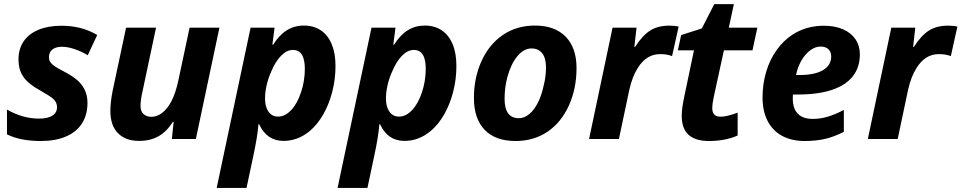

<svg xmlns="http://www.w3.org/2000/svg" viewBox="-20 -682 4717 942"><path d="M14.2 -22.9V-144.5Q55.7 -121.1 94.2 -110.6Q132.8 -100.1 171.4 -100.1Q214.4 -100.1 237.1 -114.7Q259.8 -129.4 259.8 -156.2Q259.8 -180.2 241.2 -196.8Q228.5 -209 177.2 -238.3Q120.6 -268.6 95.7 -303.7Q82.5 -322.3 76.7 -343.5Q70.8 -364.7 70.8 -390.6Q70.8 -441.9 95.9 -479Q121.1 -516.1 168.7 -535.9Q216.3 -555.7 282.2 -555.7Q380.9 -555.7 457 -510.3L410.6 -411.1Q377.9 -430.7 344.2 -441.7Q310.5 -452.6 283.7 -452.6Q253.9 -452.6 237.1 -439.2Q220.2 -425.8 220.2 -401.4Q220.2 -388.7 225.6 -379.4Q231 -370.1 242.7 -361.3Q259.3 -348.6 294.9 -330.6Q333 -310.5 356 -291.3Q378.9 -272 391.6 -249Q409.2 -217.8 409.2 -177.7Q409.2 -118.7 382.3 -76.7Q355.5 -34.7 304.2 -12.5Q252.9 9.8 180.7 9.8Q79.1 9.8 14.2 -22.9Z M521.5 -136.2Q521.5 -181.6 533.2 -239.3L598.6 -546.4H745.6L679.2 -233.4Q669.4 -191.4 669.4 -162.1Q669.4 -136.7 683.8 -122.8Q698.2 -108.9 722.7 -108.9Q751 -108.9 776.6 -128.9Q802.2 -148.9 821.3 -186Q842.3 -227.1 855 -287.1L910.2 -546.4H1056.6L940.9 0H823.2L832 -84H828.1Q797.9 -36.1 757.6 -13.4Q717.3 9.3 662.6 9.3Q595.2 9.3 558.3 -29.1Q521.5 -67.4 521.5 -136.2Z M1209.5 -546.4H1327.1L1316.4 -462.9H1320.3Q1350.1 -510.3 1387.2 -533.4Q1424.3 -556.6 1470.7 -556.6Q1519 -556.6 1554 -533.2Q1588.9 -509.8 1607.4 -465.3Q1626 -420.9 1626 -358.4Q1626 -293.9 1610.4 -232.4Q1594.7 -170.9 1565.9 -120.6Q1537.1 -70.3 1499 -38.6Q1440.9 9.3 1371.1 9.3Q1289.1 9.3 1251.5 -72.3H1248Q1243.2 -10.7 1223.1 81.5L1189.5 240.2H1043ZM1457 -229.5Q1475.6 -284.7 1475.6 -344.7Q1475.6 -437 1417 -437Q1387.2 -437 1359.4 -408.9Q1331.5 -380.9 1311 -331.5Q1296.4 -299.8 1288.3 -264.6Q1280.3 -229.5 1280.3 -199.2Q1280.3 -158.2 1297.4 -134Q1314.5 -109.9 1344.2 -109.9Q1378.4 -109.9 1408.4 -141.6Q1438.5 -173.3 1457 -229.5Z M1802.7 -546.4H1920.4L1909.7 -462.9H1913.6Q1943.4 -510.3 1980.5 -533.4Q2017.6 -556.6 2064 -556.6Q2112.3 -556.6 2147.2 -533.2Q2182.1 -509.8 2200.7 -465.3Q2219.2 -420.9 2219.2 -358.4Q2219.2 -293.9 2203.6 -232.4Q2188 -170.9 2159.2 -120.6Q2130.4 -70.3 2092.3 -38.6Q2034.2 9.3 1964.4 9.3Q1882.3 9.3 1844.7 -72.3H1841.3Q1836.4 -10.7 1816.4 81.5L1782.7 240.2H1636.2ZM2050.3 -229.5Q2068.8 -284.7 2068.8 -344.7Q2068.8 -437 2010.3 -437Q1980.5 -437 1952.6 -408.9Q1924.8 -380.9 1904.3 -331.5Q1889.6 -299.8 1881.6 -264.6Q1873.5 -229.5 1873.5 -199.2Q1873.5 -158.2 1890.6 -134Q1907.7 -109.9 1937.5 -109.9Q1971.7 -109.9 2001.7 -141.6Q2031.7 -173.3 2050.3 -229.5Z M2305.2 -201.2Q2305.2 -301.3 2343 -383.5Q2380.9 -465.8 2448.2 -511.2Q2515.6 -556.6 2604.5 -556.6Q2702.1 -556.6 2755.4 -502Q2808.6 -447.3 2808.6 -347.7Q2808.6 -246.6 2770.8 -163.6Q2732.9 -80.6 2666 -35.6Q2598.6 9.8 2509.3 9.8Q2410.6 9.8 2357.9 -44.9Q2305.2 -99.6 2305.2 -201.2ZM2647.9 -264.6Q2658.7 -304.7 2658.7 -352.1Q2658.7 -397 2640.1 -420.7Q2621.6 -444.3 2587.9 -444.3Q2549.8 -444.3 2518.3 -406.2Q2486.8 -368.2 2469.7 -305.2Q2455.6 -253.9 2455.6 -197.8Q2455.6 -102.1 2525.4 -102.1Q2552.7 -102.1 2577.1 -122.6Q2601.6 -143.1 2619.9 -179.9Q2638.2 -216.8 2647.9 -264.6Z M2985.4 -546.4H3103L3092.3 -452.1H3096.2Q3131.3 -507.3 3169.2 -531.7Q3207 -556.2 3264.2 -556.2Q3291.5 -556.2 3309.6 -551.3L3277.3 -406.7Q3253.4 -416.5 3218.8 -416.5Q3150.9 -416.5 3108.9 -348.1Q3082.5 -307.6 3067.4 -240.7L3016.6 0H2870.1Z M3324.7 -114.3Q3324.7 -149.9 3337.4 -209L3384.8 -435.1H3305.7L3321.8 -509.8L3423.3 -542.5L3484.4 -661.6H3580.6L3555.7 -546.4H3695.8L3671.9 -435.1H3531.7L3482.9 -211.4Q3474.6 -172.9 3474.6 -151.4Q3474.6 -109.4 3514.6 -109.4Q3546.4 -109.4 3599.1 -129.4V-17.1Q3538.1 9.8 3458 9.8Q3392.1 9.8 3358.4 -20.5Q3324.7 -50.8 3324.7 -114.3Z M3721.2 -204.1Q3721.2 -269.5 3738.8 -328.9Q3756.3 -388.2 3789.6 -435.3Q3822.8 -482.4 3867.7 -511.7Q3935.1 -555.7 4022.5 -555.7Q4076.2 -555.7 4116 -538.3Q4155.8 -521 4177.2 -489.3Q4198.7 -457.5 4198.7 -415Q4198.7 -362.3 4174.3 -322.5Q4149.9 -282.7 4102.1 -257.8Q4025.4 -218.3 3895.5 -218.3H3870.1Q3869.6 -212.4 3869.6 -198.7Q3869.6 -148.9 3894.5 -123.8Q3919.4 -98.6 3967.8 -98.6Q4003.9 -98.6 4040 -109.1Q4076.2 -119.6 4120.1 -142.6V-35.2Q4072.3 -10.7 4027.8 -0.5Q3983.4 9.8 3928.2 9.8Q3863.3 9.8 3816.9 -15.6Q3770.5 -41 3745.8 -89.1Q3721.2 -137.2 3721.2 -204.1ZM4058.1 -405.3Q4058.1 -426.8 4044.7 -440.2Q4031.2 -453.6 4005.9 -453.6Q3980 -453.6 3955.1 -435.1Q3930.2 -416.5 3911.6 -384.5Q3893.1 -352.5 3885.7 -314H3902.8Q3977.5 -314 4017.8 -337.9Q4058.1 -361.8 4058.1 -405.3Z M4353 -546.4H4470.7L4460 -452.1H4463.9Q4499 -507.3 4536.9 -531.7Q4574.7 -556.2 4631.8 -556.2Q4659.2 -556.2 4677.2 -551.3L4645 -406.7Q4621.1 -416.5 4586.4 -416.5Q4518.6 -416.5 4476.6 -348.1Q4450.2 -307.6 4435.1 -240.7L4384.3 0H4237.8Z"/></svg>

Font: Viking Open Sans
Style: Bold Italic
Weight: 700
Italic angle: -12°
Foundry: Ascender Corporation
Version: Version 2.000